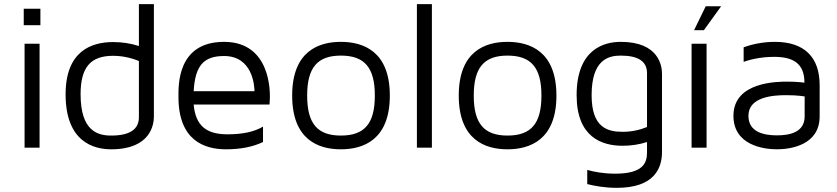

<svg xmlns="http://www.w3.org/2000/svg" viewBox="-20 -709 4020 922"><path d="M170 0H98V-499H170V0ZM174 -667H94V-588H174V-667Z M295 -256C295 -26 432 8 514 8C704 8 719 -112 719 -149V-689H647V-488C607 -501 566 -507 523 -507C419 -507 295 -464 295 -256ZM367 -256C367 -385 414 -441 523 -441C566 -441 608 -432 647 -416V-146C647 -87 602 -58 514 -58C451 -58 367 -78 367 -256Z M1056 -508C829 -508 837 -296 837 -243C837 -35 961 8 1065 8C1136 8 1195 -4 1243 -27V-101C1201 -76 1145 -64 1072 -64C969 -64 919 -107 910 -207H1274C1274 -207 1276 -223 1276 -242C1276 -261 1283 -508 1056 -508ZM910 -271C917 -394 958 -440 1056 -440C1194 -440 1202 -295 1202 -271H910Z M1617 -508C1510 -508 1383 -463 1383 -250C1383 -37 1510 8 1617 8C1724 8 1852 -37 1852 -250C1852 -463 1724 -508 1617 -508ZM1617 -58C1504 -58 1455 -116 1455 -250C1455 -384 1504 -442 1617 -442C1731 -442 1780 -384 1780 -250C1780 -116 1731 -58 1617 -58Z M2054 0V-689H1982V0H2054Z M2417 -508C2310 -508 2183 -463 2183 -250C2183 -37 2310 8 2417 8C2524 8 2652 -37 2652 -250C2652 -463 2524 -508 2417 -508ZM2417 -58C2304 -58 2255 -116 2255 -250C2255 -384 2304 -442 2417 -442C2531 -442 2580 -384 2580 -250C2580 -116 2531 -58 2417 -58Z M2961 -508C2882 -508 2749 -474 2749 -252C2749 -51 2869 -9 2970 -9C3010 -9 3050 -15 3087 -27V23C3087 73 3069 125 2934 125C2878 125 2832 116 2800 107V175C2836 184 2884 193 2942 193C3121 193 3159 100 3159 21V-355C3159 -391 3145 -508 2961 -508ZM3087 -99C3050 -84 3011 -76 2970 -76C2896 -76 2821 -97 2821 -252C2821 -422 2901 -442 2961 -442C3045 -442 3087 -414 3087 -358V-99Z M3373 0H3301V-499H3373V0ZM3369 -679 3313 -564H3360L3443 -679H3369Z M3701 -508C3639 -508 3588 -495 3551 -482V-412C3570 -419 3625 -436 3697 -436C3787 -436 3843 -406 3843 -312C3843 -312 3808 -317 3763 -317C3717 -317 3502 -318 3502 -153C3502 -12 3646 8 3711 8C3776 8 3916 -12 3916 -150V-300C3916 -436 3841 -508 3701 -508ZM3844 -150C3844 -74 3773 -59 3711 -59C3649 -59 3574 -74 3574 -153C3574 -245 3695 -252 3755 -252C3811 -252 3844 -246 3844 -246C3844 -246 3844 -227 3844 -150Z"/></svg>

Font: Maven Pro
Style: Regular
Weight: 400
Designer: Joe Prince
Foundry: Joe Prince
Version: Version 1.003